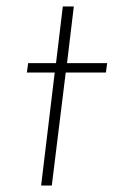

<svg xmlns="http://www.w3.org/2000/svg" viewBox="-20 -573 355 593"><path d="M174 -553H208L187 -378H311L307 -349H183L140 0H107L149 -349H63L67 -378H153Z"/></svg>

Font: Josefin Sans ExtraLight
Style: Italic
Weight: 250
Italic angle: -7°
Designer: Santiago Orozco
Foundry: Typemade
Version: Version 2.000